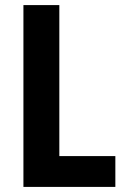

<svg xmlns="http://www.w3.org/2000/svg" viewBox="-20 -734 494 754"><path d="M72 0H433V-121H213V-714H72Z"/></svg>

Font: Noto Sans Ethiopic Condensed
Style: Bold
Weight: 700
Width: 3
Designer: Monotype Design Team
Foundry: Monotype Imaging Inc.
Version: Version 2.102